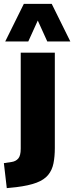

<svg xmlns="http://www.w3.org/2000/svg" viewBox="-56 -778 383 991"><path d="M-21 193 -36 64 4 58Q25 55 38 40.5Q51 26 51 -11V-506H227V-14Q227 30 220 65Q213 100 192.5 125Q172 150 132.5 165Q93 180 28 188ZM-29 -564 67 -758H211L307 -564H188L139 -672L90 -564Z"/></svg>

Font: Nunito Sans 7pt Condensed Black
Style: Regular
Weight: 900
Width: 3
Designer: Vernon Adams
Foundry: Vernon Adams
Version: Version 3.101;gftools[0.9.27]